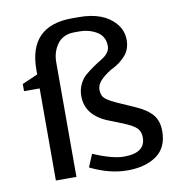

<svg xmlns="http://www.w3.org/2000/svg" viewBox="-84 -830 867 920"><g transform="rotate(-10 349.5 -370.0)"><path d="M536 -687Q567 -651 567 -605Q567 -559 540.5 -529.5Q514 -500 482 -484Q450 -468 423.5 -443.5Q397 -419 397 -390.5Q397 -362 416 -346.5Q435 -331 484 -310L552 -280Q607 -256 633 -225.5Q659 -195 659 -145Q659 -65 605 -26.5Q551 12 463.5 12Q376 12 283 -34L309 -96Q402 -56 458 -56Q562 -56 562 -131Q562 -159 546 -176Q530 -193 481 -213L418 -238Q306 -281 306 -377Q306 -408 318.5 -434Q331 -460 349.5 -475.5Q368 -491 389.5 -506Q411 -521 430 -532Q473 -558 473 -591Q473 -638 436 -661Q399 -684 349 -684H328Q272 -684 244 -646.5Q216 -609 216 -557V0H116V-448H40V-483L116 -516V-538Q116 -752 327 -752H360Q479 -752 536 -687Z"/></g></svg>

Font: Voces
Style: Regular
Weight: 400
Designer: Ana Paula Megda, Pablo Ugerman
Foundry: Ana Paula Megda, Pablo Ugerman
Version: Version 1.003